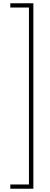

<svg xmlns="http://www.w3.org/2000/svg" viewBox="-20 -886 308 1174"><path d="M43 242H157V-840H43V-866H184V268H43Z"/></svg>

Font: Noto Sans Telugu UI ExtraCondensed Thin
Style: Regular
Weight: 100
Width: 2
Designer: Jelle Bosma - Monotype Design Team
Foundry: Monotype Imaging Inc.
Version: Version 2.006; ttfautohint (v1.8.4.7-5d5b)